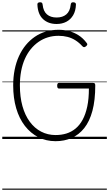

<svg xmlns="http://www.w3.org/2000/svg" viewBox="-20 -1223 960 1689"><path d="M469 19Q386 19 317.5 -16Q249 -51 199 -115.5Q149 -180 122.5 -270.5Q96 -361 96 -472Q96 -545 109 -610Q122 -675 147 -729.5Q172 -784 207 -826.5Q242 -869 286.5 -899.5Q331 -930 383.5 -945.5Q436 -961 495 -961Q543 -961 587 -949.5Q631 -938 670.5 -913Q710 -888 741 -847Q749 -838 748 -831.5Q747 -825 737 -816Q727 -808 719.5 -808Q712 -808 703 -818Q676 -848 643.5 -868.5Q611 -889 574 -898.5Q537 -908 495 -908Q445 -908 401 -894.5Q357 -881 319 -854.5Q281 -828 250.5 -790.5Q220 -753 198.5 -704.5Q177 -656 166 -597.5Q155 -539 155 -472Q155 -370 177.5 -289.5Q200 -209 242 -152Q284 -95 342 -65Q400 -35 469 -35Q520 -35 564 -48.5Q608 -62 644.5 -92Q681 -122 707 -170Q733 -218 747.5 -285.5Q762 -353 762 -444H499Q492 -444 487.5 -449.5Q483 -455 483 -469Q483 -483 487.5 -488.5Q492 -494 499 -494H796Q809 -494 813.5 -489Q818 -484 818 -471Q818 -341 793 -248Q768 -155 721 -96Q674 -37 610 -9Q546 19 469 19ZM478 -1012Q405 -1012 359 -1054.5Q313 -1097 309 -1182Q308 -1192 314 -1197.5Q320 -1203 333 -1203Q345 -1203 349.5 -1197.5Q354 -1192 355 -1182Q361 -1124 393 -1096.5Q425 -1069 478 -1069Q531 -1069 563.5 -1096.5Q596 -1124 602 -1182Q603 -1192 607.5 -1197.5Q612 -1203 623 -1203Q636 -1203 642.5 -1197.5Q649 -1192 648 -1182Q646 -1127 623.5 -1089Q601 -1051 563.5 -1031.5Q526 -1012 478 -1012ZM0 436H920V446H0ZM0 -20H920V0H0ZM0 -505H920V-500H0ZM0 -956H920V-946H0Z"/></svg>

Font: Playwrite HU Guides
Style: Regular
Weight: 400
Designer: Veronika Burian, José Scaglione
Foundry: TypeTogether
Version: Version 1.003